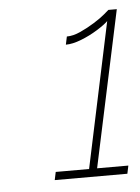

<svg xmlns="http://www.w3.org/2000/svg" viewBox="-38 -843 331 453"><g transform="rotate(-5 127.5 -616.5)"><path d="M250 -441 246 -422H74L78 -441H157L230 -785Q222 -777 203.5 -765.5Q185 -754 164.5 -746Q144 -738 128 -738L132 -757Q147 -757 164.5 -765Q182 -773 198 -783Q214 -793 224 -801.5Q234 -810 235 -811H255L176 -441Z"/></g></svg>

Font: Raleway Thin
Style: Italic
Weight: 100
Italic angle: -12°
Designer: Matt McInerney, Pablo Impallari, Rodrigo Fuenzalida
Foundry: Matt McInerney, Pablo Impallari, Rodrigo Fuenzalida
Version: Version 4.026